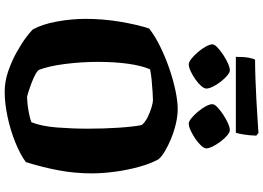

<svg xmlns="http://www.w3.org/2000/svg" viewBox="-168 -928 1096 799"><g transform="rotate(90 379.5 -528.0)"><path d="M361 0Q318 0 275 -15Q232 -30 195.5 -50.5Q159 -71 134 -90Q109 -109 102 -117Q80 -157 69 -217.5Q58 -278 58 -337Q58 -410 70 -481Q82 -552 98 -601Q130 -626 174 -647.5Q218 -669 266 -685.5Q314 -702 358 -711Q402 -720 433 -720Q462 -720 494 -712.5Q526 -705 556.5 -692.5Q587 -680 610 -666Q633 -652 643 -639Q661 -606 674 -558.5Q687 -511 694 -459.5Q701 -408 701 -362Q701 -293 688.5 -225.5Q676 -158 654 -88Q623 -65 572.5 -44.5Q522 -24 466 -12Q410 0 361 0ZM385 -93Q392 -93 411.5 -95Q431 -97 453 -101.5Q475 -106 488 -111Q505 -153 510 -217.5Q515 -282 515 -346Q515 -412 511 -473Q507 -534 500 -570Q489 -584 468 -594.5Q447 -605 426.5 -611Q406 -617 397 -617Q386 -617 362 -615.5Q338 -614 312 -611.5Q286 -609 268 -605Q253 -571 245 -515Q237 -459 237 -388Q237 -321 245.5 -253Q254 -185 270 -143Q275 -135 291.5 -126.5Q308 -118 328 -110.5Q348 -103 364.5 -98Q381 -93 385 -93ZM494 -766Q485 -766 471.5 -777Q458 -788 444.5 -804Q431 -820 422 -836.5Q413 -853 413 -864Q413 -873 425.5 -885Q438 -897 456 -909Q474 -921 492 -929Q510 -937 521 -937Q530 -937 543 -926Q556 -915 568.5 -898.5Q581 -882 589 -865.5Q597 -849 597 -839Q597 -830 585.5 -817.5Q574 -805 557 -793.5Q540 -782 523 -774Q506 -766 494 -766ZM247 -766Q238 -766 224 -777Q210 -788 196 -804.5Q182 -821 173 -837.5Q164 -854 164 -864Q164 -873 176.5 -885Q189 -897 207 -909Q225 -921 243 -929Q261 -937 272 -937Q281 -937 294 -926Q307 -915 319.5 -899Q332 -883 340 -866.5Q348 -850 348 -839Q348 -830 337 -817.5Q326 -805 309.5 -793.5Q293 -782 276 -774Q259 -766 247 -766ZM216 -962Q216 -997 220 -1017Q224 -1037 228 -1042Q261 -1042 305.5 -1043.5Q350 -1045 396 -1047.5Q442 -1050 479 -1052.5Q516 -1055 533 -1056L544 -1047Q543 -1017 539 -993.5Q535 -970 532 -962Z"/></g></svg>

Font: Texturina Black
Style: Regular
Weight: 900
Designer: Guillermo Torres Carreño
Foundry: Omnibus-Type
Version: Version 1.002; ttfautohint (v1.8.3)